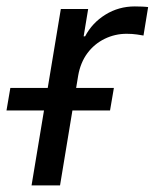

<svg xmlns="http://www.w3.org/2000/svg" viewBox="-68 -563 470 583"><path d="M27.8 0 116.7 -535.6H199.7L186 -452.6H190.4Q211.9 -493.7 252.2 -518.6Q292.5 -543.5 341.3 -543.5Q351.6 -543.5 363.3 -543Q375 -542.5 381.8 -541.5L367.7 -455.1Q362.3 -456.1 347.9 -458.3Q333.5 -460.4 316.4 -460.4Q281.2 -460.4 249.8 -445.1Q218.3 -429.7 197.3 -401.4Q176.3 -373 169.4 -333.5L114.3 0ZM-48.3 -227.5 -36.6 -295.9H277.8L266.1 -227.5Z"/></svg>

Font: Inter 20pt
Style: Italic
Weight: 400
Italic angle: -9.3988°
Version: Version 4.001;git-66647c0bb